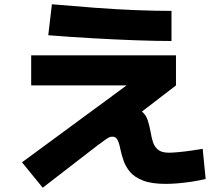

<svg xmlns="http://www.w3.org/2000/svg" viewBox="-20 -813 1040 899"><path d="M180 66 83 -53 627 -453V-413H126V-554H804V-413L550 -218L471 -220Q473 -265 498.5 -288.5Q524 -312 569 -312Q617 -312 640 -294.5Q663 -277 671.5 -250.5Q680 -224 685 -196Q689 -171 696 -148.5Q703 -126 720 -112Q737 -98 771 -98Q786 -98 814 -100.5Q842 -103 873.5 -107.5Q905 -112 929 -116L943 25Q909 33 875.5 38Q842 43 811.5 45.5Q781 48 756 48Q690 48 650 32.5Q610 17 589 -8Q568 -33 558.5 -61Q549 -89 544 -113Q540 -133 535.5 -146Q531 -159 524.5 -166Q518 -173 505 -173Q499 -173 492.5 -170.5Q486 -168 473.5 -159Q461 -150 435 -131ZM783 -621Q709 -621 612.5 -624.5Q516 -628 411.5 -634Q307 -640 206 -648L223 -793Q326 -784 426 -776.5Q526 -769 617 -765.5Q708 -762 783 -762Z"/></svg>

Font: M PLUS 1 ExtraBold
Style: Regular
Weight: 800
Designer: Coji Morishita
Foundry: UNDERFOREST DESIGN
Version: Version 1.001